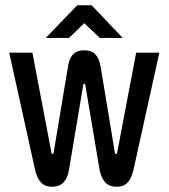

<svg xmlns="http://www.w3.org/2000/svg" viewBox="-20 -700 640 729"><path d="M242 -56 296 -377C297 -384 303 -384 304 -377L358 -56C367 -13 385 9 423 9C461 9 477 -15 487 -56L585 -500H497L425 -121C424 -117 423 -115 420 -115C418 -115 417 -117 416 -121L362 -447C356 -482 342 -509 300 -509C261 -509 244 -486 238 -447L184 -122C183 -117 182 -115 180 -115C178 -115 176 -116 175 -122L103 -500H15L113 -56C123 -15 139 9 178 9C213 9 235 -11 242 -56ZM154 -556H242L300 -612L359 -556H446L328 -680H273Z"/></svg>

Font: LT Wave Mono Medium
Style: Regular
Weight: 500
Designer: Daniel Lyons
Version: Version 2.5 (Glyphs App)